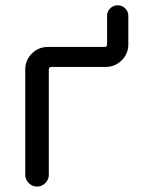

<svg xmlns="http://www.w3.org/2000/svg" viewBox="-20 -724 546 724"><path d="M463.9 -556.6Q463.9 -521.5 439 -496.6Q414.1 -471.7 378.9 -471.7H173.8Q164.1 -471.7 164.1 -461.9V-64.5Q164.1 -46.9 150.9 -33.7Q137.7 -20.5 119.6 -20.5Q101.6 -20.5 88.4 -33.7Q75.2 -46.9 75.2 -64.5V-461.9Q75.2 -497.1 100.1 -522Q125 -546.9 160.2 -546.9H374Q383.8 -546.9 383.8 -556.6V-664.1Q383.8 -680.7 395.5 -692.4Q407.2 -704.1 423.8 -704.1Q440.4 -704.1 452.1 -692.4Q463.9 -680.7 463.9 -664.1Z"/></svg>

Font: Gen Jyuu GothicX Regular
Style: Regular
Weight: 400
Designer: [Source Han Sans]
Ryoko NISHIZUKA  (kana & ideographs); Paul D. Hunt (Latin, Greek & Cyrillic); Wenlong ZHANG  (bopomofo
Version: Version 1.002.20150607